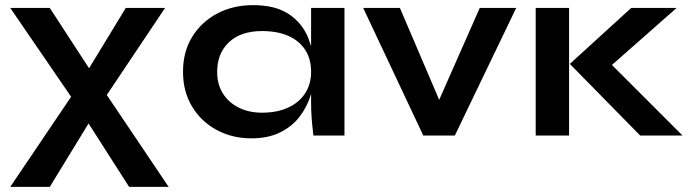

<svg xmlns="http://www.w3.org/2000/svg" viewBox="-20 -528 2687 748"><path d="M623 -497 396 -158 637 200H483L325 -47L174 200H20L257 -151L20 -497H174L327 -262L470 -497Z M959 11Q885 11 824.5 -21.5Q764 -54 728.5 -112.5Q693 -171 693 -248Q693 -327 729 -385Q765 -443 826.5 -475.5Q888 -508 966 -508Q1052 -508 1104.5 -473.5Q1157 -439 1181 -380Q1187 -364 1192 -348V-497H1322V0H1201Q1201 -3 1198.5 -22.5Q1196 -42 1194 -70.5Q1192 -99 1192 -128V-162Q1191 -160 1191 -159Q1177 -113 1148 -74.5Q1119 -36 1072 -12.5Q1025 11 959 11ZM1001 -89Q1060 -89 1103 -109Q1146 -129 1169 -165Q1192 -201 1192 -248Q1192 -299 1168.5 -334.5Q1145 -370 1102.5 -388.5Q1060 -407 1001 -407Q918 -407 872 -363.5Q826 -320 826 -248Q826 -200 848 -164.5Q870 -129 909.5 -109Q949 -89 1001 -89Z M1629 0 1395 -497H1538L1691 -139L1849 -497H1991L1752 0Z M2067 -497H2197V0H2067ZM2616 -497 2364 -275 2639 0H2474L2200 -279L2439 -497Z"/></svg>

Font: Syne Modified
Style: Bold
Weight: 700
Designer: Lucas Descroix
Foundry: Bonjour Monde
Version: Version 2.200